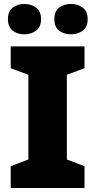

<svg xmlns="http://www.w3.org/2000/svg" viewBox="-20 -948 480 968"><path d="M406 0H34V-110L123 -144V-571L34 -604V-714H406V-604L317 -571V-144L406 -110ZM20 -851Q20 -891 44 -909.5Q68 -928 103 -928Q137 -928 162 -909.5Q187 -891 187 -851Q187 -812 162 -793.5Q137 -775 103 -775Q68 -775 44 -793.5Q20 -812 20 -851ZM254 -851Q254 -891 278 -909.5Q302 -928 338 -928Q372 -928 397 -909.5Q422 -891 422 -851Q422 -812 397 -793.5Q372 -775 338 -775Q302 -775 278 -793.5Q254 -812 254 -851Z"/></svg>

Font: Noto Sans Ethiopic Black
Style: Regular
Weight: 900
Designer: Monotype Design Team
Foundry: Monotype Imaging Inc.
Version: Version 2.102; ttfautohint (v1.8.4.7-5d5b)